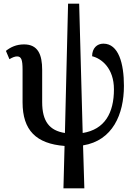

<svg xmlns="http://www.w3.org/2000/svg" viewBox="-20 -780 690 1038"><path d="M323 238H436L429 6C589 -20 650 -162 650 -316C650 -437 621 -544 539 -544C505 -544 478 -520 478 -476C528 -464 596 -412 596 -297C596 -169 546 -80 427 -61L408 -760H348L331 -61C248 -74 208 -123 208 -228V-402C208 -484 186 -540 110 -540C68 -540 37 -525 12 -505L31 -460C46 -469 60 -475 72 -475C95 -475 102 -458 102 -403V-227C102 -75 176 -3 329 9Z"/></svg>

Font: Noto Serif SemiCondensed Medium
Style: Regular
Weight: 500
Width: 4
Designer: Monotype Design Team
Foundry: Monotype Imaging Inc.
Version: Version 2.014